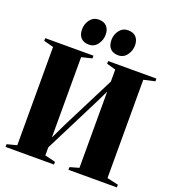

<svg xmlns="http://www.w3.org/2000/svg" viewBox="-168 -1102 1119 1232"><g transform="rotate(20 391.0 -486.0)"><path d="M11 0V-18.5L78 -36V-707L11.5 -724.5V-743H341V-724.5L269.5 -707V-158.5L319 -262L502.5 -625V-707L441 -724.5V-743H770.5V-724.5L694 -707V-36L771 -18.5V0H440.5V-18.5L502.5 -36V-556.5L466.5 -482L269.5 -91V-36L341.5 -18.5V0ZM287 -799.5Q252 -799.5 233 -820Q214 -840.5 214 -876.5Q214 -915.5 236.2 -944Q258.5 -972.5 294.5 -972.5H295.5Q330.5 -972.5 349.5 -952Q368.5 -931.5 368.5 -895.5Q368.5 -860 346.8 -829.8Q325 -799.5 288 -799.5ZM487.5 -799.5Q452.5 -799.5 433.5 -820Q414.5 -840.5 414.5 -876.5Q414.5 -915.5 436.8 -944Q459 -972.5 495 -972.5H496Q531 -972.5 550 -952Q569 -931.5 569 -895.5Q569 -860 547.2 -829.8Q525.5 -799.5 488.5 -799.5Z"/></g></svg>

Font: Merriweather 144pt Black
Style: Regular
Weight: 900
Version: Version 2.100